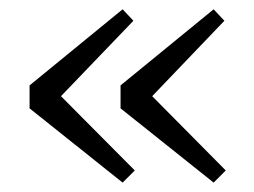

<svg xmlns="http://www.w3.org/2000/svg" viewBox="-20 -429 542 409"><path d="M43 -198.2V-247.1L241.2 -409.2L264.2 -384.8L109.9 -224.1L267.1 -65.9L241.2 -40ZM236.8 -198.2V-247.1L435.1 -409.2L458 -384.8L304.2 -224.1L460.9 -65.9L435.1 -40Z"/></svg>

Font: Yrsa-Light
Style: Regular
Weight: 300
Designer: Anna Giedrys (Yrsa+Rasa design), David Brezina (Yrsa art-direction, Rasa art-direction, design)
Foundry: Rosetta Type Foundry
Version: Version 1.001;PS 1.1;hotconv 1.0.88;makeotf.lib2.5.647800